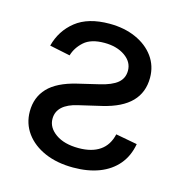

<svg xmlns="http://www.w3.org/2000/svg" viewBox="-88 -630 695 724"><g transform="rotate(15 259.5 -268.0)"><path d="M57.6 -410.6Q73.2 -471.7 121.3 -510Q169.4 -548.3 252.9 -548.3Q310.5 -548.3 355.7 -528.3Q400.9 -508.3 426.8 -472.7Q452.6 -437 452.6 -390.6Q452.6 -333.5 416.5 -296.4Q380.4 -259.3 306.6 -241.7L216.8 -220.7Q177.7 -211.9 157.5 -193.4Q137.2 -174.8 137.2 -146.5Q137.2 -112.3 170.7 -88.6Q204.1 -64.9 260.3 -64.9Q312 -64.9 343.5 -86.7Q375 -108.4 384.8 -151.9L468.8 -136.2Q460.4 -88.4 432.6 -55.4Q404.8 -22.5 360.8 -5.6Q316.9 11.2 259.8 11.2Q196.8 11.2 148.9 -9.5Q101.1 -30.3 74.2 -67.1Q47.4 -104 47.4 -151.4Q47.4 -206.5 82.3 -243.4Q117.2 -280.3 192.4 -298.3L274.9 -317.9Q321.3 -328.6 343.3 -346.9Q365.2 -365.2 365.2 -395Q365.2 -429.2 333.3 -451.4Q301.3 -473.6 252.9 -473.6Q200.7 -473.6 173.8 -449.7Q147 -425.8 137.7 -394Z"/></g></svg>

Font: Inter 17pt
Style: Regular
Weight: 400
Version: Version 4.001;git-66647c0bb